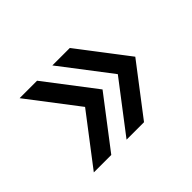

<svg xmlns="http://www.w3.org/2000/svg" viewBox="-81 -611 622 622"><g transform="rotate(-45 230.0 -300.0)"><path d="M50 -130 180 -300 50 -470H130L260 -300L130 -130ZM200 -130 330 -300 200 -470H280L410 -300L280 -130Z"/></g></svg>

Font: Red Rose
Style: Regular
Weight: 400
Designer: Jaikishan Patel
Version: Version 2.000; ttfautohint (v1.8.3)